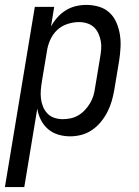

<svg xmlns="http://www.w3.org/2000/svg" viewBox="-48 -548 568 783"><path d="M-28 215 94 -520H173L160 -440Q171 -460 186 -477Q201 -494 220.5 -506Q240 -518 261.5 -523Q283 -528 304 -528Q331 -528 356 -520.5Q381 -513 399 -496Q417 -479 427 -455.5Q437 -432 441 -406.5Q445 -381 443.5 -354Q442 -327 438 -301L418 -181Q414 -158 407.5 -135.5Q401 -113 390 -91.5Q379 -70 363.5 -51Q348 -32 327.5 -18Q307 -4 284 2Q261 8 238 8Q213 8 189.5 1Q166 -6 148 -21.5Q130 -37 119 -58.5Q108 -80 104 -105L51 215ZM208 -62Q224 -62 240.5 -65.5Q257 -69 272 -78Q287 -87 299 -100Q311 -113 320 -128.5Q329 -144 333.5 -160Q338 -176 340 -192L360 -312Q363 -329 364.5 -346.5Q366 -364 363 -380.5Q360 -397 353 -412Q346 -427 334.5 -437.5Q323 -448 307 -453Q291 -458 274 -458Q251 -458 226.5 -450Q202 -442 184 -424.5Q166 -407 156 -383.5Q146 -360 143 -337L123 -217Q120 -199 118.5 -181Q117 -163 119 -146Q121 -129 127.5 -113Q134 -97 145.5 -85Q157 -73 173.5 -67.5Q190 -62 208 -62Z"/></svg>

Font: Iosevka Term Oblique
Style: Regular
Weight: 400
Italic angle: -9°
Monospace: yes
Designer: Belleve Invis
Foundry: Belleve Invis
Version: Version 31.4.0